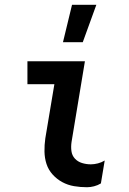

<svg xmlns="http://www.w3.org/2000/svg" viewBox="-20 -777 540 805"><path d="M345 8Q317 8 290.5 3.5Q264 -1 241 -13.5Q218 -26 200.5 -45.5Q183 -65 175 -89.5Q167 -114 166.5 -141.5Q166 -169 170 -197L208 -424H95V-520H336L280 -182Q277 -162 279.5 -143.5Q282 -125 294 -112Q306 -99 324 -93.5Q342 -88 361 -88Q375 -88 390.5 -92Q406 -96 419 -104L403 -8Q390 0 374.5 4Q359 8 345 8ZM244 -600 282 -757H384L327 -600Z"/></svg>

Font: Iosevka Term Curly Oblique
Style: Bold
Weight: 700
Italic angle: -9°
Designer: Belleve Invis
Foundry: Belleve Invis
Version: Version 32.3.0